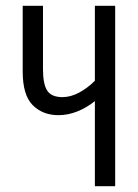

<svg xmlns="http://www.w3.org/2000/svg" viewBox="-20 -645 478 665"><path d="M378.9 -625V0H308.6V-294.9Q281.2 -272.5 248.5 -259.3Q215.8 -246.1 182.6 -246.1Q127.9 -246.1 93.3 -280.8Q58.6 -315.4 58.6 -397.5V-625H128.9V-405.3Q128.9 -353.5 143.6 -331.1Q158.2 -308.6 196.3 -308.6Q224.6 -308.6 253.9 -324.2Q283.2 -339.8 308.6 -365.2V-625Z"/></svg>

Font: Sudo Light
Style: Regular
Weight: 300
Monospace: yes
Designer: Jens Kutilek
Foundry: Jens Kutilek
Version: Version 0.040